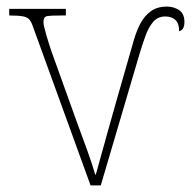

<svg xmlns="http://www.w3.org/2000/svg" viewBox="-20 -563 585 583"><path d="M83 -474Q77 -493 71 -501.5Q65 -510 51.5 -513Q38 -516 8 -516V-536H180V-516H168Q134 -516 123 -514Q112 -512 112 -496Q112 -486 120.5 -457Q129 -428 137 -405L211 -199Q227 -156 244 -109Q261 -62 269 -33H271Q280 -66 305.5 -157.5Q331 -249 372 -391Q379 -415 386.5 -441.5Q394 -468 406 -491Q418 -514 437.5 -528.5Q457 -543 487 -543Q507 -543 523.5 -532.5Q540 -522 540 -496Q540 -483 535.5 -476.5Q531 -470 524 -468Q524 -492 512.5 -502.5Q501 -513 482 -513Q459 -513 445 -496.5Q431 -480 421.5 -453.5Q412 -427 403 -397L286 0H255Z"/></svg>

Font: Noto Serif Thin
Style: Regular
Weight: 100
Designer: Monotype Design Team
Foundry: Monotype Imaging Inc.
Version: Version 2.015